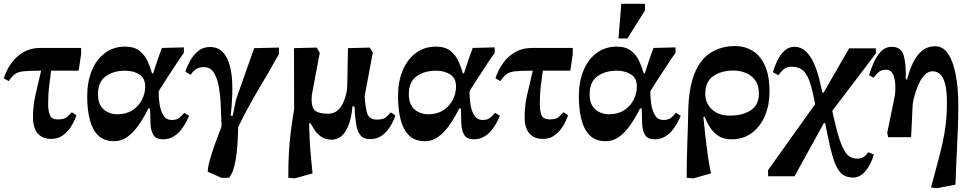

<svg xmlns="http://www.w3.org/2000/svg" viewBox="-34 -724 5129 1013"><path d="M236 9Q191 9 165.5 -19.5Q140 -48 140 -106Q140 -167 153.5 -225Q167 -283 183 -351H175Q120 -351 91 -348Q62 -345 45.5 -333.5Q29 -322 12 -296L-14 -311Q0 -355 26.5 -391.5Q53 -428 91 -449.5Q129 -471 176 -471H394V-438L381 -351H236Q232 -323 226 -276Q220 -229 220 -175Q220 -140 229 -117Q238 -94 272 -94Q305 -94 318.5 -106Q332 -118 345 -132L369 -116Q360 -87 342 -58Q324 -29 298 -10Q272 9 236 9Z M568 21Q515 21 484 -9.5Q453 -40 439.5 -93.5Q426 -147 426 -215Q426 -293 450.5 -352Q475 -411 520 -444.5Q565 -478 626 -478Q675 -478 703 -455Q731 -432 745.5 -399.5Q760 -367 768 -337H774Q789 -384 799.5 -414.5Q810 -445 820 -471L936 -474V-445L912 -411Q864 -338 833.5 -291Q803 -244 803 -240Q803 -209 808 -174.5Q813 -140 828 -115.5Q843 -91 873 -91Q897 -91 911.5 -102Q926 -113 938 -129L964 -113Q959 -103 949 -82.5Q939 -62 922.5 -40.5Q906 -19 882 -4Q858 11 825 11Q790 11 776 -11Q762 -33 760 -70Q759 -88 759 -108Q759 -128 757 -152H749Q726 -105 698.5 -65.5Q671 -26 639 -2.5Q607 21 568 21ZM584 -121Q632 -121 665 -142.5Q698 -164 715 -197.5Q732 -231 732 -267Q732 -312 701 -331.5Q670 -351 627 -351Q565 -351 524 -321.5Q483 -292 483 -227Q483 -186 499 -163Q515 -140 538.5 -130.5Q562 -121 584 -121Z M1175 214H1134L1062 182Q1062 159 1074 117Q1086 75 1103 28Q1120 -19 1135 -57Q1133 -107 1131 -161Q1129 -215 1121 -263Q1113 -311 1094.5 -340.5Q1076 -370 1040 -370Q1021 -370 1004 -361.5Q987 -353 972 -329L944 -346Q952 -372 968.5 -402.5Q985 -433 1011 -454.5Q1037 -476 1073 -476Q1115 -476 1140 -450.5Q1165 -425 1177.5 -381Q1190 -337 1191.5 -280.5Q1193 -224 1188 -163L1183 -113H1194L1211 -198L1307 -470L1438 -473V-439Q1381 -338 1327 -247.5Q1273 -157 1223 -54Q1222 -32 1220.5 4Q1219 40 1215 80Q1211 120 1201.5 155.5Q1192 191 1175 214Z M1716 13Q1682 13 1660 -3Q1638 -19 1625 -39.5Q1612 -60 1604 -74H1597Q1598 -34 1599.5 4.5Q1601 43 1605 87.5Q1609 132 1615 191L1521 217L1487 214Q1487 144 1490 86.5Q1493 29 1500 -27Q1507 -83 1518 -149L1517 -470L1637 -473L1653 -445L1612 -227Q1612 -227 1611 -218Q1610 -209 1610 -200Q1610 -155 1629.5 -139.5Q1649 -124 1697 -124Q1727 -124 1746.5 -141Q1766 -158 1777 -182.5Q1788 -207 1793 -231Q1798 -255 1798 -268L1802 -470L1917 -473L1933 -447L1890 -217Q1893 -159 1903.5 -126Q1914 -93 1955 -93Q1988 -93 2001.5 -105Q2015 -117 2028 -131L2052 -115Q2043 -86 2025 -57Q2007 -28 1981 -9Q1955 10 1919 10Q1883 10 1867 -11Q1851 -32 1846 -64Q1841 -96 1838 -130Q1838 -138 1837.5 -146.5Q1837 -155 1836 -163H1826Q1819 -94 1802 -56Q1785 -18 1763 -2.5Q1741 13 1716 13Z M2208 21Q2155 21 2124 -9.5Q2093 -40 2079.5 -93.5Q2066 -147 2066 -215Q2066 -293 2090.5 -352Q2115 -411 2160 -444.5Q2205 -478 2266 -478Q2315 -478 2343 -455Q2371 -432 2385.5 -399.5Q2400 -367 2408 -337H2414Q2429 -384 2439.5 -414.5Q2450 -445 2460 -471L2576 -474V-445L2552 -411Q2504 -338 2473.5 -291Q2443 -244 2443 -240Q2443 -209 2448 -174.5Q2453 -140 2468 -115.5Q2483 -91 2513 -91Q2537 -91 2551.5 -102Q2566 -113 2578 -129L2604 -113Q2599 -103 2589 -82.5Q2579 -62 2562.5 -40.5Q2546 -19 2522 -4Q2498 11 2465 11Q2430 11 2416 -11Q2402 -33 2400 -70Q2399 -88 2399 -108Q2399 -128 2397 -152H2389Q2366 -105 2338.5 -65.5Q2311 -26 2279 -2.5Q2247 21 2208 21ZM2224 -121Q2272 -121 2305 -142.5Q2338 -164 2355 -197.5Q2372 -231 2372 -267Q2372 -312 2341 -331.5Q2310 -351 2267 -351Q2205 -351 2164 -321.5Q2123 -292 2123 -227Q2123 -186 2139 -163Q2155 -140 2178.5 -130.5Q2202 -121 2224 -121Z M2830 9Q2785 9 2759.5 -19.5Q2734 -48 2734 -106Q2734 -167 2747.5 -225Q2761 -283 2777 -351H2769Q2714 -351 2685 -348Q2656 -345 2639.5 -333.5Q2623 -322 2606 -296L2580 -311Q2594 -355 2620.5 -391.5Q2647 -428 2685 -449.5Q2723 -471 2770 -471H2988V-438L2975 -351H2830Q2826 -323 2820 -276Q2814 -229 2814 -175Q2814 -140 2823 -117Q2832 -94 2866 -94Q2899 -94 2912.5 -106Q2926 -118 2939 -132L2963 -116Q2954 -87 2936 -58Q2918 -29 2892 -10Q2866 9 2830 9Z M3162 21Q3109 21 3078 -9.5Q3047 -40 3033.5 -93.5Q3020 -147 3020 -215Q3020 -293 3044.5 -352Q3069 -411 3114 -444.5Q3159 -478 3220 -478Q3269 -478 3297 -455Q3325 -432 3339.5 -399.5Q3354 -367 3362 -337H3368Q3383 -384 3393.5 -414.5Q3404 -445 3414 -471L3530 -474V-445L3506 -411Q3458 -338 3427.5 -291Q3397 -244 3397 -240Q3397 -209 3402 -174.5Q3407 -140 3422 -115.5Q3437 -91 3467 -91Q3491 -91 3505.5 -102Q3520 -113 3532 -129L3558 -113Q3553 -103 3543 -82.5Q3533 -62 3516.5 -40.5Q3500 -19 3476 -4Q3452 11 3419 11Q3384 11 3370 -11Q3356 -33 3354 -70Q3353 -88 3353 -108Q3353 -128 3351 -152H3343Q3320 -105 3292.5 -65.5Q3265 -26 3233 -2.5Q3201 21 3162 21ZM3178 -121Q3226 -121 3259 -142.5Q3292 -164 3309 -197.5Q3326 -231 3326 -267Q3326 -312 3295 -331.5Q3264 -351 3221 -351Q3159 -351 3118 -321.5Q3077 -292 3077 -227Q3077 -186 3093 -163Q3109 -140 3132.5 -130.5Q3156 -121 3178 -121ZM3276 -521H3229L3244 -704H3369V-669Z M3717 191 3624 217 3589 214Q3589 114 3592.5 25Q3596 -64 3597 -132Q3599 -257 3629.5 -334Q3660 -411 3715.5 -446Q3771 -481 3847 -481Q3894 -481 3935 -457Q3976 -433 4001 -380Q4026 -327 4026 -238Q4026 -171 4002.5 -114.5Q3979 -58 3934 -23.5Q3889 11 3824 11Q3783 11 3755.5 -7.5Q3728 -26 3711 -53.5Q3694 -81 3684 -107H3677Q3684 -37 3689.5 11Q3695 59 3701 100Q3707 141 3717 191ZM3816 -114Q3885 -114 3927.5 -142.5Q3970 -171 3970 -229Q3970 -274 3950 -301Q3930 -328 3899 -340Q3868 -352 3835 -352Q3773 -352 3730 -323Q3687 -294 3687 -229Q3687 -180 3722 -147Q3757 -114 3816 -114Z M4158 206H4019L4018 174L4267 -175L4254 -235Q4242 -289 4227 -319Q4212 -349 4191.5 -360.5Q4171 -372 4141 -372Q4116 -372 4100 -358Q4084 -344 4073 -327L4044 -343Q4052 -373 4067 -404Q4082 -435 4104.5 -456Q4127 -477 4157 -477Q4192 -477 4216.5 -454Q4241 -431 4258 -394.5Q4275 -358 4286 -315.5Q4297 -273 4305 -235H4311L4446 -469H4587V-442L4357 -139L4365 -104Q4385 -13 4403.5 34Q4422 81 4442 97Q4462 113 4486 113Q4507 113 4520.5 105.5Q4534 98 4547 79L4576 91Q4569 119 4553.5 147.5Q4538 176 4516 194.5Q4494 213 4468 213Q4436 213 4413.5 198Q4391 183 4374 143.5Q4357 104 4341 29L4319 -75H4313Z M5007 250 4910 269 4878 265Q4897 194 4912.5 137Q4928 80 4939 30Q4950 -20 4956 -70.5Q4962 -121 4962 -181Q4962 -247 4952 -283Q4942 -319 4925 -333.5Q4908 -348 4887 -348Q4865 -348 4847.5 -331.5Q4830 -315 4818 -290.5Q4806 -266 4797.5 -240Q4789 -214 4785 -194Q4781 -174 4781 -167L4773 0H4652L4647 -23L4688 -223Q4688 -226 4689 -238Q4690 -250 4690 -259Q4690 -356 4642 -356Q4614 -356 4600 -342Q4586 -328 4575 -314L4551 -327Q4560 -357 4575 -392Q4590 -427 4613.5 -452Q4637 -477 4671 -477Q4720 -477 4733.5 -432.5Q4747 -388 4745 -305H4752Q4762 -345 4779.5 -385.5Q4797 -426 4827 -453Q4857 -480 4902 -480Q4959 -480 4990.5 -395.5Q5022 -311 5022 -165Q5022 -106 5020 -53.5Q5018 -1 5015 62Q5013 101 5011 147Q5009 193 5007 250Z"/></svg>

Font: STIX Two Text
Style: Bold
Weight: 700
Designer: Ross Mills, John Hudson & Paul Hanslow, Tiro Typeworks Ltd; with prior portions MicroPress Inc., and Coen Hoffman.
Foundry: Tiro Typeworks Ltd
Version: Version 2.13 b171